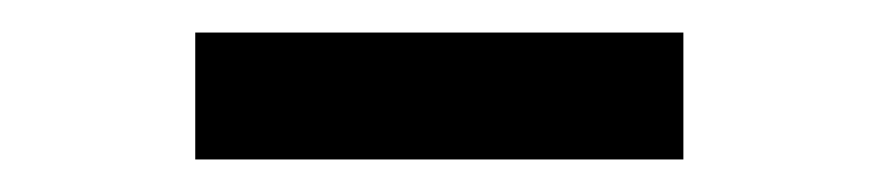

<svg xmlns="http://www.w3.org/2000/svg" viewBox="-20 -739 540 118"><path d="M100 -641V-719H400V-641Z"/></svg>

Font: Iosevka Slab
Style: Bold
Weight: 700
Monospace: yes
Designer: Belleve Invis
Foundry: Belleve Invis
Version: Version 11.1.1; ttfautohint (v1.8.3)